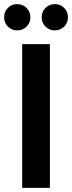

<svg xmlns="http://www.w3.org/2000/svg" viewBox="-34 -915 351 935"><path d="M74 0V-700H209V0ZM49 -767Q23 -767 4.5 -785.5Q-14 -804 -14 -831Q-14 -858 4.5 -876.5Q23 -895 49 -895Q77 -895 95.5 -876.5Q114 -858 114 -831Q114 -804 95.5 -785.5Q77 -767 49 -767ZM233 -767Q206 -767 187.5 -785.5Q169 -804 169 -831Q169 -858 187.5 -876.5Q206 -895 233 -895Q260 -895 278.5 -876.5Q297 -858 297 -831Q297 -804 278.5 -785.5Q260 -767 233 -767Z"/></svg>

Font: DM Sans 9pt
Style: Bold
Weight: 700
Designer: Colophon Foundry, Jonny Pinhorn
Foundry: Colophon Foundry
Version: Version 4.004;gftools[0.9.30]